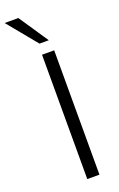

<svg xmlns="http://www.w3.org/2000/svg" viewBox="-223 -997 649 1043"><g transform="rotate(-20 101.0 -475.0)"><path d="M158.2 -718.8V0H87.9V-718.8ZM-43.9 -950.2H35.2L149.4 -780.3H95.7Z"/></g></svg>

Font: Min Sans Light
Style: Regular
Weight: 300
Designer: Jinseong-Kim, NotoSansCJK, Nunito
Foundry: Jinseong-Kim
Version: Version 1.400;Glyphs 3.1.2 (3151)